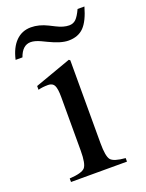

<svg xmlns="http://www.w3.org/2000/svg" viewBox="-150 -701 580 764"><g transform="rotate(-20 140.0 -319.0)"><path d="M276 -638H305Q289 -581 265 -556.5Q241 -532 200 -532Q168 -532 119 -556L96 -567Q72 -578 55 -578Q20 -578 4 -532H-25Q-14 -581 12 -607Q38 -633 76 -633Q110 -633 146 -615L170 -603Q199 -588 223 -588Q240 -588 251.5 -599Q263 -610 276 -638ZM253 0H16V-15Q68 -18 81.5 -33Q95 -48 95 -104V-331Q95 -366 88 -380Q81 -394 62 -394Q38 -394 20 -389V-405L174 -460L179 -456V-105Q179 -49 191.5 -34Q204 -19 253 -15Z"/></g></svg>

Font: STIX Math
Style: Regular
Weight: 400
Designer: MicroPress Inc., with final additions and corrections provided by Coen Hoffman, Elsevier (retired)
Version: Version 1.1.1